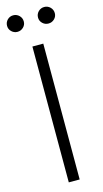

<svg xmlns="http://www.w3.org/2000/svg" viewBox="-141 -981 549 1024"><g transform="rotate(-15 133.0 -469.0)"><path d="M47.4 -846.2Q28.8 -846.2 15.1 -859.4Q1.5 -872.6 1.5 -891.1Q1.5 -910.6 14.9 -924.1Q28.3 -937.5 47.4 -937.5Q66.4 -937.5 80.1 -924.1Q93.8 -910.6 93.8 -891.1Q93.8 -872.6 80.1 -859.4Q66.4 -846.2 47.4 -846.2ZM172.4 -891.1Q172.4 -910.6 186 -924.1Q199.7 -937.5 218.8 -937.5Q237.8 -937.5 251.5 -924.1Q265.1 -910.6 265.1 -891.1Q265.1 -872.6 251.5 -859.4Q237.8 -846.2 218.8 -846.2Q199.7 -846.2 186 -859.4Q172.4 -872.6 172.4 -891.1ZM103.5 0V-750H163.6V0Z"/></g></svg>

Font: Now Alt Light
Style: Regular
Weight: 300
Designer: Alfredo Marco Pradil
Foundry: Alfredo Marco Pradil
Version: Version 1.002;PS 001.002;hotconv 1.0.88;makeotf.lib2.5.64775